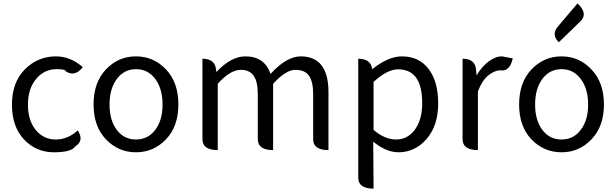

<svg xmlns="http://www.w3.org/2000/svg" viewBox="-20 -892 3660 1141"><path d="M442 -117Q482 -56 427 -22Q405 13 300 13Q195 13 123 -63Q51 -139 51 -270Q51 -402 127 -479Q204 -557 313 -557Q399 -557 472 -493Q425 -433 371 -468Q370 -481 317 -481Q242 -481 194 -422Q146 -364 146 -270Q146 -177 192 -120Q239 -63 311 -63Q383 -63 442 -117Z M966.5 -64Q893 13 788 13Q683 13 609.5 -64Q536 -141 536 -271.5Q536 -402 609.5 -479.5Q683 -557 788 -557Q893 -557 966.5 -479.5Q1040 -402 1040 -271.5Q1040 -141 966.5 -64ZM674 -120Q717 -63 788 -63Q859 -63 902.5 -120Q946 -177 946 -271Q946 -365 902.5 -423Q859 -481 788.5 -481Q718 -481 674.5 -423Q631 -365 631 -271Q631 -177 674 -120Z M1274 0Q1183 0 1183 -65V-543Q1258 -543 1264 -478L1266 -464Q1353 -557 1438 -557Q1552 -557 1588 -453Q1683 -557 1767 -557Q1932 -557 1932 -344V0Q1841 0 1841 -65V-332Q1841 -408 1816 -442Q1792 -477 1735 -477Q1679 -477 1603 -394V0Q1512 0 1512 -65V-332Q1512 -408 1487 -442Q1463 -477 1411 -477Q1348 -477 1274 -394V0Z M2200 229Q2109 229 2109 164V-543Q2184 -543 2192 -481Q2288 -557 2368 -557Q2471 -557 2527 -482Q2584 -408 2584 -277Q2584 -146 2515 -66Q2446 13 2348 13Q2275 13 2198 -50L2200 229ZM2200 -120Q2267 -63 2334 -63Q2402 -63 2445 -121Q2489 -180 2489 -279Q2489 -480 2346 -480Q2281 -480 2200 -405Z M2820 0Q2729 0 2729 -65V-543Q2804 -543 2809 -478L2812 -444Q2844 -497 2884 -527Q2924 -557 2964 -557L3027 -545Q3010 -465 2953 -474Q2919 -474 2882 -444Q2845 -414 2820 -349V0Z M3138 -64Q3065 -141 3065 -271Q3065 -402 3138 -479Q3212 -557 3317 -557Q3422 -557 3495 -479Q3569 -402 3569 -271Q3569 -141 3495 -64Q3422 13 3317 13Q3212 13 3138 -64ZM3431 -120Q3475 -177 3475 -271Q3475 -365 3431 -423Q3388 -481 3317 -481Q3247 -481 3203 -423Q3160 -365 3160 -271Q3160 -177 3203 -120Q3246 -63 3317 -63Q3388 -63 3431 -120ZM3301 -641Q3254 -686 3296 -735L3412 -872Q3476 -811 3430 -766Z"/></svg>

Font: Swei Toothpaste CJK TC
Style: Regular
Weight: 400
Version: Version 1.0